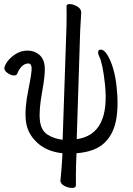

<svg xmlns="http://www.w3.org/2000/svg" viewBox="-20 -734 651 941"><path d="M356 -52Q522 -75 494 -325Q483 -425 466 -458Q462 -467 461 -473Q459 -491 474 -491Q489 -491 505 -467Q540 -410 551 -313.5Q562 -217 549 -146Q536 -75 490.5 -32.5Q445 10 355 17L353 68Q352 89 352 119.5Q352 150 352 174Q352 187 333.5 187Q315 187 296.5 177.5Q278 168 276 153Q279 123 281.5 93Q284 63 285 41L286 17Q209 9 161.5 -35.5Q114 -80 107 -140.5Q100 -201 118.5 -291.5Q137 -382 135 -402.5Q133 -423 120 -423Q85 -423 64 -372Q60 -364 48 -364Q36 -364 19.5 -374.5Q3 -385 1.5 -397Q0 -409 14.5 -430Q29 -451 55.5 -468.5Q82 -486 115 -486Q148 -486 171.5 -466.5Q195 -447 199 -410.5Q203 -374 186.5 -283.5Q170 -193 175.5 -144Q181 -95 212.5 -74.5Q244 -54 287 -49L306 -610Q307 -670 306 -704Q306 -714 321.5 -714Q337 -714 356.5 -703.5Q376 -693 378 -676V-672L373 -585Z"/></svg>

Font: ToneOZ-Pinyin-WenKai-Regular
Style: Regular
Weight: 400
Designer: Fontworks Inc.
Foundry: ToneOZ
Version: Version 0.240331